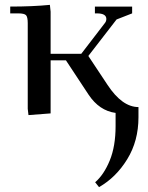

<svg xmlns="http://www.w3.org/2000/svg" viewBox="-20 -466 608 789"><path d="M22 -411V-439Q115 -439 185 -446L188 -418V-245H314L410 -370Q417 -378 417 -388Q417 -411 378 -411H370V-439H523V-411L459 -386L343 -236L422 -117Q482 -26 549 -26V16Q549 113 503 188Q457 263 387 303L371 283Q407 252 431 193.5Q455 135 455 52V-2Q388 -11 344 -77L251 -218H188V0L97 7L94 -19V-371Q94 -396 87 -403.5Q80 -411 55 -411Z"/></svg>

Font: Dihjauti
Style: Bold
Weight: 700
Designer: T. Christopher White
Version: Version 3.0.0